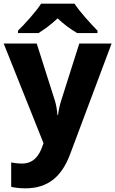

<svg xmlns="http://www.w3.org/2000/svg" viewBox="-20 -786 628 1046"><path d="M386 -766H204C175 -721 116 -656 78 -619V-606H190C225 -628 259 -653 294 -686C328 -653 365 -627 400 -606H511V-619C476 -655 415 -721 386 -766ZM0 -549 217 -6 211 11C193 62 163 105 100 105C77 105 55 102 41 99V232C60 236 84 240 118 240C241 240 316 177 362 54L588 -549H412L313 -237C306 -215 300 -190 296 -159H293C291 -187 286 -215 279 -238L180 -549Z"/></svg>

Font: Noto Sans Arabic ExtBd
Style: Regular
Weight: 800
Designer: Monotype Design Team, Nadine Chahine, Nizar Qandah and Khaled Hosny
Foundry: Monotype Imaging Inc.
Version: Version 2.012